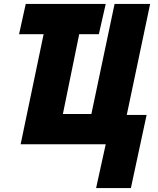

<svg xmlns="http://www.w3.org/2000/svg" viewBox="-20 -734 805 977"><path d="M646 223 726 -149H625L744 -714H563L445 -154H300L383 -560H483L518 -714H111L77 -560H202L85 0H518L469 223Z"/></svg>

Font: Noto Sans Display SemiCondensed Black
Style: Italic
Weight: 900
Width: 4
Designer: Monotype Design team
Foundry: Monotype Imaging Inc.
Version: 1.000